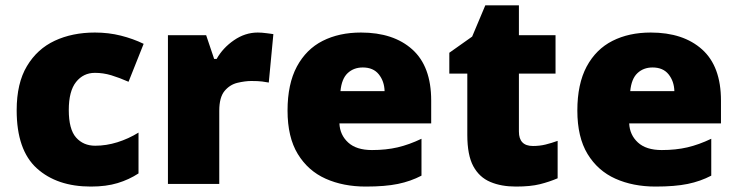

<svg xmlns="http://www.w3.org/2000/svg" viewBox="-20 -684 2743 714"><path d="M317.9 9.8Q191.9 9.8 116.9 -58.1Q42 -126 42 -273.9Q42 -374.5 80.1 -438Q118.2 -502 183.6 -532.5Q249 -563 333 -563Q383.8 -563 429.4 -551.5Q475.1 -540 514.2 -521L458 -379.9Q423.8 -395 393.8 -404.1Q363.8 -413.1 333 -413.1Q290 -413.1 262.9 -379.2Q235.8 -345.2 235.8 -274.9Q235.8 -203.1 262.9 -172.6Q290 -142.1 334 -142.1Q375 -142.1 416.5 -155Q458 -168 495.1 -190.9V-39.1Q460 -16.1 417.5 -3.2Q375 9.8 317.9 9.8Z M938.5 -563Q953.1 -563 971.7 -560.5Q980 -559.6 986.3 -558.6Q992.7 -557.6 996.6 -557.1L979.5 -377Q969.7 -378.9 955.1 -380.9Q940.4 -382.8 914.6 -382.8Q891.6 -382.8 862.8 -376Q834.5 -369.1 814.9 -345.5Q795.4 -321.8 795.4 -272V0H604.5V-553.2H746.6L776.4 -464.8H785.6Q808.6 -505.9 850.1 -534.4Q891.6 -563 938.5 -563Z M1322.3 -563Q1443.4 -563 1513.4 -500Q1583.5 -437 1583.5 -310.1V-225.1H1242.2Q1244.1 -182.1 1274.7 -154.1Q1305.2 -126 1363.3 -126Q1415.5 -126 1458.5 -136Q1501.5 -146 1547.4 -168V-30.8Q1507.3 -9.8 1459.7 0Q1412.1 9.8 1340.3 9.8Q1256.3 9.8 1190.9 -19.5Q1125.5 -48.8 1087.4 -111.3Q1049.3 -173.8 1049.3 -272.9Q1049.3 -371.6 1084 -436.5Q1118.7 -501 1179.9 -532Q1241.2 -563 1322.3 -563ZM1329.1 -433.1Q1295.4 -433.1 1272.9 -412.1Q1250.5 -391.1 1246.1 -345.2H1410.2Q1409.2 -381.8 1388.7 -407.5Q1368.2 -433.1 1329.1 -433.1Z M1961.9 -141.1Q1986.8 -141.1 2008.8 -146.5Q2030.8 -151.9 2053.7 -160.2V-21Q2022.9 -7.8 1987.8 1Q1952.6 9.8 1898.9 9.8Q1843.8 9.8 1803.7 -7.3Q1762.7 -24.4 1740.2 -65.7Q1717.8 -106.9 1717.8 -182.1V-410.2H1650.9V-487.8L1735.8 -547.9L1784.7 -664.1H1909.7V-553.2H2045.9V-410.2H1909.7V-194.8Q1909.7 -141.1 1961.9 -141.1Z M2399.9 -563Q2521 -563 2591.1 -500Q2661.1 -437 2661.1 -310.1V-225.1H2319.8Q2321.8 -182.1 2352.3 -154.1Q2382.8 -126 2440.9 -126Q2493.2 -126 2536.1 -136Q2579.1 -146 2625 -168V-30.8Q2585 -9.8 2537.4 0Q2489.7 9.8 2418 9.8Q2334 9.8 2268.6 -19.5Q2203.1 -48.8 2165 -111.3Q2127 -173.8 2127 -272.9Q2127 -371.6 2161.6 -436.5Q2196.3 -501 2257.6 -532Q2318.8 -563 2399.9 -563ZM2406.7 -433.1Q2373 -433.1 2350.6 -412.1Q2328.1 -391.1 2323.7 -345.2H2487.8Q2486.8 -381.8 2466.3 -407.5Q2445.8 -433.1 2406.7 -433.1Z"/></svg>

Font: Nokora Black
Style: Regular
Weight: 900
Designer: Danh Hong
Version: Version 8.000; ttfautohint (v1.8.3)